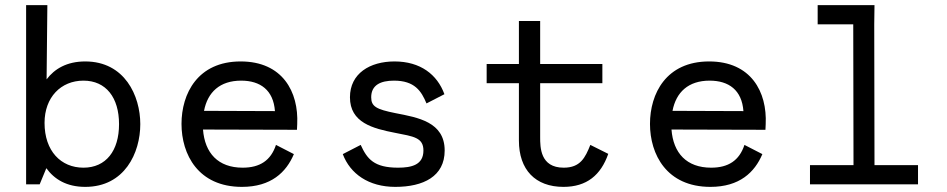

<svg xmlns="http://www.w3.org/2000/svg" viewBox="-20 -720 3700 750"><path d="M313 -480C241 -480 193 -451 162 -410L165 -700H82V0H135L161 -63C192 -20 240 10 313 10C467 10 528 -123 528 -235C528 -346 467 -480 313 -480ZM306 -405C394 -405 445 -339 445 -235C445 -131 394 -65 306 -65C218 -65 154 -130 154 -240C154 -340 218 -405 306 -405Z M689 -236C689 -117 754 10 925 10C1039 10 1098 -47 1128 -118L1058 -154C1038 -93 995 -65 928 -65C832 -65 780 -122 773 -214L1140 -213L1141 -235C1147 -361 1084 -480 920 -480C752 -480 689 -354 689 -236ZM777 -287C791 -360 839 -405 922 -405C997 -405 1048 -368 1054 -286Z M1389 -154 1319 -118C1348 -41 1420 10 1524 10C1634 10 1717 -31 1717 -132C1717 -244 1612 -261 1525 -278C1450 -293 1430 -304 1430 -340C1430 -388 1467 -405 1519 -405C1600 -405 1626 -364 1646 -316L1716 -352C1688 -429 1622 -480 1521 -480C1425 -480 1347 -433 1347 -340C1347 -241 1436 -218 1524 -201C1595 -187 1634 -183 1634 -132C1634 -76 1588 -65 1535 -65C1441 -65 1414 -99 1389 -154Z M2356 -119 2286 -154C2266 -104 2247 -65 2182 -65C2090 -65 2090 -145 2090 -184V-395H2333V-470H2090V-638H2007V-470H1881V-395H2007V-171C2007 -57 2071 10 2181 10C2272 10 2327 -36 2356 -119Z M2519 -236C2519 -117 2584 10 2755 10C2869 10 2928 -47 2958 -118L2888 -154C2868 -93 2825 -65 2758 -65C2662 -65 2610 -122 2603 -214L2970 -213L2971 -235C2977 -361 2914 -480 2750 -480C2582 -480 2519 -354 2519 -236ZM2607 -287C2621 -360 2669 -405 2752 -405C2827 -405 2878 -368 2884 -286Z M3396 -700H3174V-625H3313L3314 -75H3144V0H3566V-75H3396L3395 -625Z"/></svg>

Font: Necto Mono
Style: Regular
Weight: 400
Designer: Marco Condello
Foundry: Collletttivo
Version: Version 1.300;Glyphs 3.2 (3217)